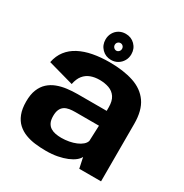

<svg xmlns="http://www.w3.org/2000/svg" viewBox="-180 -921 1024 1069"><g transform="rotate(30 332.5 -386.5)"><path d="M262 6.5Q302 6.5 335.2 0Q368.5 -6.5 394.2 -17.2Q420 -28 436.5 -41.2Q453 -54.5 459 -68L473.5 0H613.5V-369.5Q613.5 -455.5 578.5 -505.5Q543.5 -555.5 478.5 -577Q413.5 -598.5 324 -598.5Q267 -598.5 218.2 -589.2Q169.5 -580 131.8 -560.2Q94 -540.5 69.8 -509.2Q45.5 -478 36.5 -433.5L201 -387.5Q208 -423.5 225.2 -445Q242.5 -466.5 268 -476Q293.5 -485.5 324.5 -485.5Q358.5 -485.5 385.8 -475.8Q413 -466 428.8 -442.5Q444.5 -419 444.5 -378.5V-355.5H257.5Q223.5 -355.5 190.5 -351.2Q157.5 -347 128.5 -336Q99.5 -325 77.5 -305Q55.5 -285 42.8 -253.8Q30 -222.5 30 -177Q30 -130 42.8 -97.5Q55.5 -65 78 -44.5Q100.5 -24 130 -12.8Q159.5 -1.5 193.2 2.5Q227 6.5 262 6.5ZM300 -99Q281 -99 263.2 -102.2Q245.5 -105.5 231.2 -114.2Q217 -123 208.8 -139.2Q200.5 -155.5 200.5 -182Q200.5 -208 208 -224Q215.5 -240 228.8 -248.5Q242 -257 259.5 -259.8Q277 -262.5 297 -262.5H448.5L444.5 -162.5Q440.5 -148.5 427 -136.8Q413.5 -125 393.2 -116.5Q373 -108 348.8 -103.5Q324.5 -99 300 -99ZM323 -613Q346.5 -613 365.2 -624.2Q384 -635.5 395 -654.5Q406 -673.5 406 -697Q406 -732.5 382.2 -756.5Q358.5 -780.5 323 -780.5Q299 -780.5 280.2 -769.5Q261.5 -758.5 250.8 -739.5Q240 -720.5 240 -697Q240 -661.5 263.8 -637.2Q287.5 -613 323 -613ZM323 -672.5Q313.5 -672.5 306.5 -679.8Q299.5 -687 299.5 -697Q299.5 -707.5 306.5 -714.2Q313.5 -721 323 -721Q332.5 -721 339.2 -714.2Q346 -707.5 346 -697Q346 -687 339.2 -679.8Q332.5 -672.5 323 -672.5Z"/></g></svg>

Font: Anybody UltraCondensed Thin
Style: Bold
Weight: 700
Version: Version 1.111